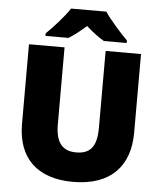

<svg xmlns="http://www.w3.org/2000/svg" viewBox="-61 -980 879 1043"><g transform="rotate(5 378.5 -458.5)"><path d="M476 -927H284C254 -881 196 -817 158 -781V-767H284C319 -789 344 -810 379 -840C414 -810 442 -787 477 -767H601V-781C567 -815 507 -881 476 -927ZM684 -284V-714H491V-296C491 -194 458 -151 379 -151C305 -151 267 -194 267 -295V-714H73V-280C73 -95 179 10 376 10C582 10 684 -104 684 -284Z"/></g></svg>

Font: Noto Sans Thai Looped Black
Style: Regular
Weight: 900
Designer: Sasikarn Vongin, Ben Mitchell
Foundry: The Fontpad Ltd
Version: Version 1.001